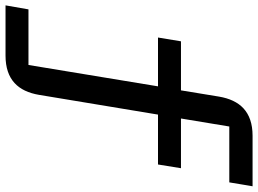

<svg xmlns="http://www.w3.org/2000/svg" viewBox="-185 -598 938 698"><g transform="rotate(90 284.0 -249.0)"><path d="M-45.5 199.9H137.1C225.1 199.9 267 153.4 279.8 78.5L351.6 -354.4H533L546.5 -437.9H365.8L394.9 -613.6H598L612.2 -698.2H428.6C340.6 -698.2 299 -651.3 286.2 -576.3L263.5 -437.9H85.2L71.4 -354.4H248.9L171.2 116.5H-30.9Z"/></g></svg>

Font: Margiela Mono Medium
Style: Regular
Weight: 500
Designer: Mike Abbink, Paul van der Laan, Pieter van Rosmalen
Foundry: Bold Monday
Version: Version 2.003 2021